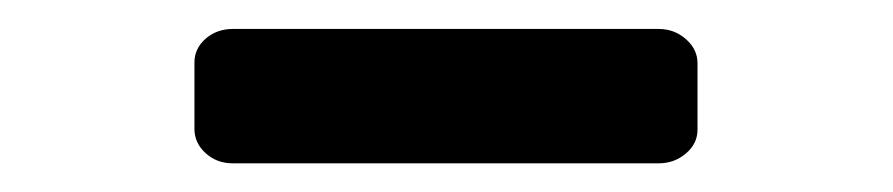

<svg xmlns="http://www.w3.org/2000/svg" viewBox="-20 -362 623 134"><path d="M115.7 -272V-318.4Q115.7 -328.1 123.5 -335Q131.3 -341.8 142.6 -341.8H439.5Q450.7 -341.8 458.7 -334.7Q466.8 -327.6 466.8 -317.9V-271.5Q466.8 -261.7 458.7 -254.9Q450.7 -248 439.5 -248H142.6Q131.3 -248 123.5 -255.1Q115.7 -262.2 115.7 -272Z"/></svg>

Font: Capriola
Style: Regular
Weight: 400
Designer: Viktoriya Grabowska
Foundry: Viktoriya Grabowska
Version: Version 1.007